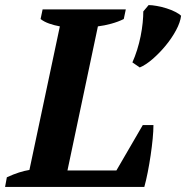

<svg xmlns="http://www.w3.org/2000/svg" viewBox="-44 -737 734 757"><path d="M124 -700H452L444 -662Q422 -651 394.5 -643.5Q367 -636 342 -633L222 -65H415L519 -244H561Q561 -221 558 -190Q555 -159 550 -125Q545 -91 538.5 -58Q532 -25 525 0H-24L-17 -38Q9 -50 31 -57Q53 -64 72 -67L192 -633Q170 -637 150 -644Q130 -651 116 -662ZM478 -491Q488 -513 496.5 -540Q505 -567 510.5 -594.5Q516 -622 518.5 -647Q521 -672 521 -692L542 -717Q555 -717 574.5 -713.5Q594 -710 613 -704Q632 -698 647.5 -690Q663 -682 670 -675Q667 -649 650 -617.5Q633 -586 609 -557Q585 -528 558 -504.5Q531 -481 507 -471Z"/></svg>

Font: PT Serif
Style: Bold Italic
Weight: 700
Italic angle: -12°
Designer: A.Korolkova, O.Umpeleva, V.Yefimov
Foundry: ParaType Ltd
Version: Version 1.000W OFL